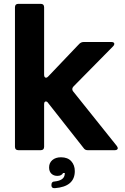

<svg xmlns="http://www.w3.org/2000/svg" viewBox="-20 -783 650 1001"><path d="M76 0Q58 0 58 -18V-745Q58 -763 76 -763H192Q210 -763 210 -745V-394Q210 -378 220 -378Q226 -378 232 -385L393 -554Q403 -564 416 -564H561Q568 -564 572 -561.5Q576 -559 576 -554Q576 -548 570 -542L363 -332Q357 -326 357 -318Q357 -312 361 -307L589 -22Q594 -15 594 -10Q594 -6 590 -3Q586 0 579 0H437Q423 0 416 -11L231 -246Q226 -254 219 -254Q210 -254 210 -239V-18Q210 0 192 0ZM263 198Q248 198 248 182Q248 163 266 163Q309 158 316 133Q318 125 318 119H309Q301 134 279 134Q260 134 248 122.5Q236 111 236 90Q236 66 253 51.5Q270 37 298 37Q333 37 351.5 57.5Q370 78 370 109Q370 190 266 198Z"/></svg>

Font: Open Sauce Two ExtraBold
Style: Regular
Weight: 800
Designer: Alfredo Marco Pradil
Foundry: Creative Sauce Fz LLC
Version: Version 1.477